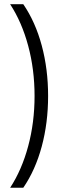

<svg xmlns="http://www.w3.org/2000/svg" viewBox="-20 -762 334 906"><path d="M27.8 -742.2H89.8Q147 -658.7 177 -547.1Q207 -435.5 207 -309.1Q207 -182.6 177 -71Q147 40.5 89.8 124H27.8Q83 39.6 113 -72.3Q143.1 -184.1 143.1 -309.1Q143.1 -434.1 113 -545.9Q83 -657.7 27.8 -742.2Z"/></svg>

Font: Montserrat arm Light
Style: Regular
Weight: 300
Designer: Julieta Ulanovsky
Foundry: Julieta Ulanovsky
Version: Version 6.000;PS 006.000;hotconv 1.0.88;makeotf.lib2.5.64775